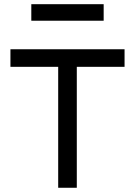

<svg xmlns="http://www.w3.org/2000/svg" viewBox="-20 -887 637 907"><path d="M29.3 -654.3V-571.3H254.9V0H342.8V-571.3H568.4V-654.3ZM127.9 -867.2V-789.1H469.7V-867.2Z"/></svg>

Font: Sen-gleads
Style: Regular
Weight: 400
Designer: Kosal Sen, Philatype
Foundry: Philatype
Version: Version 1.004; ttfautohint (v1.8.3)